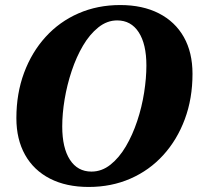

<svg xmlns="http://www.w3.org/2000/svg" viewBox="-20 -726 784 762"><path d="M332 16Q243 16 178.5 -17Q114 -50 79.5 -111.5Q45 -173 45 -257Q45 -355 75.5 -437Q106 -519 161 -579.5Q216 -640 291.5 -673Q367 -706 457 -706Q546 -706 610.5 -673Q675 -640 709.5 -579Q744 -518 744 -433Q744 -335 713.5 -253Q683 -171 628 -110.5Q573 -50 497.5 -17Q422 16 332 16ZM343 -45Q384 -45 418.5 -72.5Q453 -100 479.5 -145Q506 -190 524.5 -245.5Q543 -301 552 -358.5Q561 -416 561 -466Q561 -551 530.5 -598Q500 -645 445 -645Q405 -645 370.5 -617.5Q336 -590 309.5 -545Q283 -500 264.5 -444.5Q246 -389 236.5 -332Q227 -275 227 -224Q227 -139 257.5 -92Q288 -45 343 -45Z"/></svg>

Font: Platypi Light
Style: Bold Italic
Weight: 700
Italic angle: -13°
Version: Version 1.200